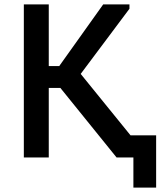

<svg xmlns="http://www.w3.org/2000/svg" viewBox="-20 -720 734 878"><path d="M203 -418H251L452 -700H572V-680L349 -382L577 -101H694V138H590V0H513L256 -318H203V0H89V-700H203Z"/></svg>

Font: Tilda Sans Semibold
Style: Regular
Weight: 600
Designer: ParaType Ltd
Foundry: ParaType Ltd
Version: Version 1.009